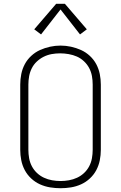

<svg xmlns="http://www.w3.org/2000/svg" viewBox="-20 -987 640 1015"><path d="M300 8Q272 8 244.5 3.5Q217 -1 191.5 -12.5Q166 -24 145 -43.5Q124 -63 111 -87.5Q98 -112 92.5 -139.5Q87 -167 87 -195V-540Q87 -568 92.5 -595.5Q98 -623 111 -647.5Q124 -672 145 -691.5Q166 -711 191.5 -722.5Q217 -734 244.5 -740Q272 -746 300 -746Q328 -746 355.5 -740Q383 -734 408.5 -722.5Q434 -711 455 -691.5Q476 -672 489 -647.5Q502 -623 507.5 -595.5Q513 -568 513 -540V-195Q513 -167 507.5 -139.5Q502 -112 489 -87.5Q476 -63 455 -43.5Q434 -24 408.5 -12.5Q383 -1 355.5 3.5Q328 8 300 8ZM300 -30Q322 -30 344.5 -34Q367 -38 387.5 -47.5Q408 -57 424.5 -72.5Q441 -88 451.5 -108Q462 -128 466 -150.5Q470 -173 470 -195V-540Q470 -563 466 -585Q462 -607 451.5 -627Q441 -647 424 -663Q407 -679 386.5 -688Q366 -697 343 -701Q320 -705 298 -705Q275 -705 253 -701Q231 -697 211 -687Q191 -677 174.5 -661.5Q158 -646 148 -626Q138 -606 134 -584Q130 -562 130 -540V-195Q130 -173 134 -150.5Q138 -128 148.5 -108Q159 -88 175.5 -72.5Q192 -57 212.5 -47.5Q233 -38 255.5 -34Q278 -30 300 -30ZM197 -805 161 -832 277 -967H323L439 -832L403 -805L300 -937Z"/></svg>

Font: Iosevka Curly XLtEx
Style: Regular
Weight: 200
Width: 7
Monospace: yes
Designer: Belleve Invis
Foundry: Belleve Invis
Version: Version 11.1.0; ttfautohint (v1.8.3)